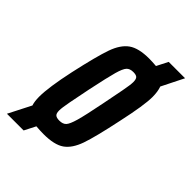

<svg xmlns="http://www.w3.org/2000/svg" viewBox="-224 -649 788 788"><g transform="rotate(45 170.0 -255.0)"><path d="M329 -469Q337 -447 337 -416Q337 -368 312 -254Q287 -135 269.5 -85Q252 -35 221.5 -13.5Q191 8 128 8Q111 8 85 6L60 55H-37L13 -43Q7 -61 7 -88Q7 -143 31 -254Q57 -372 75 -423Q93 -474 124 -496Q155 -518 216 -518Q233 -518 257 -516L282 -565H377ZM238 -403Q238 -421 231.5 -427Q225 -433 209 -433Q189 -433 179 -422Q169 -411 159.5 -377.5Q150 -344 131 -254Q120 -200 112.5 -161Q105 -122 105 -106Q105 -89 112 -83Q119 -77 135 -77Q155 -77 165 -87.5Q175 -98 185 -133Q195 -168 212 -254Q223 -309 230.5 -348.5Q238 -388 238 -403Z"/></g></svg>

Font: Saira Ultra Condensed
Style: Bold Italic
Weight: 700
Width: 1
Italic angle: -12°
Designer: Hector Gatti with collaboration of the Omnibus-Type team
Foundry: Omnibus-Type
Version: Version 1.001; ttfautohint (v1.8)